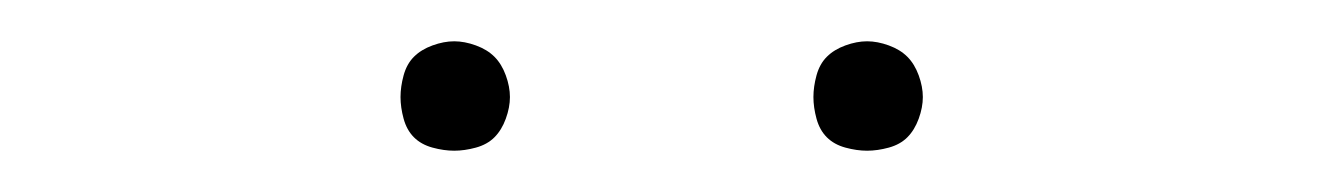

<svg xmlns="http://www.w3.org/2000/svg" viewBox="-20 -727 640 93"><path d="M400 -654Q395 -654 389.5 -655.5Q384 -657 380.5 -660.5Q377 -664 375.5 -669.5Q374 -675 374 -680Q374 -685 375.5 -690.5Q377 -696 380.5 -699.5Q384 -703 389.5 -705Q395 -707 400 -707Q405 -707 410.5 -705Q416 -703 419.5 -699.5Q423 -696 425 -690.5Q427 -685 427 -680Q427 -675 425 -669.5Q423 -664 419.5 -660.5Q416 -657 410.5 -655.5Q405 -654 400 -654ZM200 -654Q195 -654 189.5 -655.5Q184 -657 180.5 -660.5Q177 -664 175.5 -669.5Q174 -675 174 -680Q174 -685 175.5 -690.5Q177 -696 180.5 -699.5Q184 -703 189.5 -705Q195 -707 200 -707Q205 -707 210.5 -705Q216 -703 219.5 -699.5Q223 -696 225 -690.5Q227 -685 227 -680Q227 -675 225 -669.5Q223 -664 219.5 -660.5Q216 -657 210.5 -655.5Q205 -654 200 -654Z"/></svg>

Font: Iosevka Slab Thin Extended
Style: Regular
Weight: 100
Width: 7
Monospace: yes
Designer: Belleve Invis
Foundry: Belleve Invis
Version: Version 11.1.1; ttfautohint (v1.8.3)